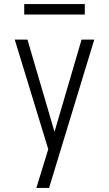

<svg xmlns="http://www.w3.org/2000/svg" viewBox="-20 -716 540 951"><path d="M160 215Q168 188 176.5 161.5Q185 135 193 108L219 23L53 -520H116L250 -63L384 -520H447L223 215ZM100 -644V-696H400V-644Z"/></svg>

Font: Iosevka Light
Style: Regular
Weight: 300
Monospace: yes
Designer: Belleve Invis
Foundry: Belleve Invis
Version: Version 32.5.0; ttfautohint (v1.8.4)